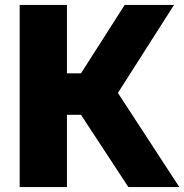

<svg xmlns="http://www.w3.org/2000/svg" viewBox="-20 -760 748 780"><path d="M501.5 0 309 -293.5H252V0H60V-740H252V-462H309L486.5 -740H687L459 -382.5L708.5 0Z"/></svg>

Font: Encode Sans ExtraBold
Style: Regular
Weight: 800
Designer: Multiple Designers
Foundry: Impallari Type
Version: Version 2.000